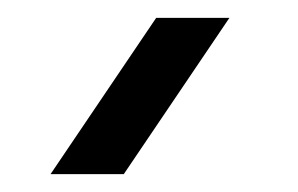

<svg xmlns="http://www.w3.org/2000/svg" viewBox="-20 -740 334 215"><path d="M118.6 -545 236.9 -720H154.9L36.6 -545Z"/></svg>

Font: Manrope
Style: SemiBoldItalic
Weight: 600
Italic angle: -15°
Designer: Mikhail Sharanda
Foundry: Mikhail Sharanda
Version: Version 4.502;hotconv 1.0.109;makeotfexe 2.5.65596